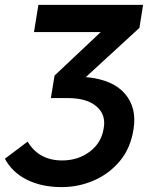

<svg xmlns="http://www.w3.org/2000/svg" viewBox="-91 -544 629 785"><path d="M161 221Q80 221 19.5 191Q-41 161 -71 105L22 35Q68 112 163 112Q228 112 276 76Q324 40 333 -20Q343 -75 303.5 -109Q264 -143 186 -143H117L132 -235L321 -413H48L66 -524H494L479 -430L259 -228H268Q372 -217 420.5 -160Q469 -103 455 -16Q443 62 399 114.5Q355 167 292.5 194Q230 221 161 221Z"/></svg>

Font: Raleway
Style: Bold Italic
Weight: 700
Italic angle: -12°
Designer: Matt McInerney, Pablo Impallari, Rodrigo Fuenzalida
Foundry: Matt McInerney, Pablo Impallari, Rodrigo Fuenzalida
Version: Version 4.101;RELEASE